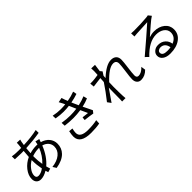

<svg xmlns="http://www.w3.org/2000/svg" viewBox="263 -2111 3474 3474"><g transform="rotate(-45 2000.0 -373.5)"><path d="M594.2 -439Q514.2 -439 428.2 -409.2V-370.1Q428.2 -287.1 444.8 -191.9Q554.2 -293.9 609.9 -439ZM357.9 -377.9Q285.2 -335.9 237.8 -271Q189.9 -206.1 189.9 -146Q189.9 -86.9 246.1 -86.9Q308.1 -86.9 380.9 -139.2Q357.9 -253.9 357.9 -360.8ZM703.1 -490.2Q793.9 -464.8 847.2 -401.9Q898.9 -338.9 898.9 -256.8Q898.9 -145 824.2 -67.9Q741.2 17.1 577.1 43L535.2 -23.9Q668 -39.1 745.1 -103Q821.8 -166 821.8 -261.2Q821.8 -318.8 786.1 -362.8Q747.1 -410.2 680.2 -428.2Q601.1 -228 462.9 -109.9Q471.2 -77.1 485.8 -30.8L414.1 -9.8L397.9 -64Q310.1 -9.8 231.9 -9.8Q180.2 -9.8 148.9 -41Q115.2 -73.2 115.2 -133.8Q115.2 -226.1 187 -317.9Q256.8 -405.8 360.8 -453.1Q363.8 -522 372.1 -597.2Q351.1 -596.2 312 -596.2Q272.9 -596.2 152.8 -602.1L150.9 -678.2Q219.2 -666 314 -666Q356.9 -666 378.9 -667L387.2 -742.2Q390.1 -783.2 389.2 -789.1L473.1 -786.1Q469.2 -772.9 461.9 -742.2Q457 -714.8 450.2 -668.9Q648.9 -676.8 793.9 -710L794.9 -636.2Q627 -607.9 440.9 -599.1Q437 -561 431.2 -479Q517.1 -503.9 596.2 -503.9Q620.1 -503.9 630.9 -502.9L633.8 -512.2Q642.1 -543 644 -567.9L724.1 -548.8Q716.8 -532.2 704.1 -494.1Z M1283.2 -259.8Q1268.1 -202.1 1268.1 -160.2Q1268.1 -40 1465.8 -40Q1599.1 -40 1693.8 -62L1689 19Q1594.2 37.1 1469.2 37.1Q1190.9 37.1 1190.9 -144Q1190.9 -187 1207 -267.1ZM1854 -459Q1784.2 -428.2 1692.9 -408.2Q1752 -284.2 1778.8 -231.9L1741.2 -184.1Q1660.2 -199.2 1547.9 -210.9L1555.2 -272.9L1680.2 -258.8L1618.2 -394Q1518.1 -379.9 1430.2 -379.9Q1328.1 -379.9 1220.2 -394L1216.8 -470.2Q1328.1 -452.1 1423.8 -452.1Q1508.8 -452.1 1585.9 -462.9Q1577.1 -484.9 1563 -515.1L1527.8 -595.2Q1460.9 -585.9 1387.2 -585.9Q1300.8 -585.9 1196.8 -604L1193.8 -675.8Q1292 -654.8 1379.9 -654.8Q1441.9 -654.8 1500 -661.1Q1496.1 -671.9 1482.9 -699.2Q1456.1 -753.9 1443.8 -772L1534.2 -790Q1553.2 -726.1 1576.2 -671.9Q1678.2 -689 1763.2 -722.2L1776.9 -650.9Q1693.8 -622.1 1603 -606L1615.2 -577.1L1661.1 -476.1Q1767.1 -500 1835.9 -530.8Z M2965.8 -82Q2886.2 0 2786.1 0Q2735.8 0 2707 -32.2Q2675.8 -64.9 2675.8 -125Q2675.8 -181.2 2694.8 -313Q2712.9 -444.8 2712.9 -491.2Q2712.9 -571.8 2634.8 -571.8Q2522 -571.8 2345.2 -380.9Q2341.8 -319.8 2341.8 -267.1Q2341.8 -118.2 2346.2 -29.8L2351.1 30.8H2264.2Q2267.1 9.8 2267.1 -27.8Q2269 -236.8 2270 -279.8L2271 -316.9Q2187 -191.9 2110.8 -85.9L2061 -153.8Q2183.1 -307.1 2278.8 -452.1L2285.2 -547.9Q2297.9 -548.8 2092.8 -522.9L2085 -605Q2105 -604 2149.9 -606Q2203.1 -608.9 2290 -623Q2294.9 -700.2 2294.9 -715.8Q2294.9 -769 2292 -788.1L2386.2 -785.2Q2379.9 -753.9 2366.2 -639.2L2370.1 -640.1L2399.9 -605Q2403.8 -609.9 2356 -537.1Q2356 -527.8 2354 -508.8L2352.1 -481Q2528.8 -646 2652.8 -646Q2720.2 -646 2756.8 -609.9Q2791 -575.2 2791 -513.2Q2791 -463.9 2772.9 -330.1Q2754.9 -195.8 2754.9 -146Q2754.9 -85.9 2805.2 -85.9Q2878.9 -85.9 2953.1 -167Z M3577.1 -43.9Q3568.8 -102.1 3536.1 -137.2Q3502 -171.9 3448.2 -171.9Q3414.1 -171.9 3391.1 -153.8Q3369.1 -137.2 3369.1 -110.8Q3369.1 -37.1 3490.2 -37.1Q3539.1 -37.1 3577.1 -43.9ZM3741.2 -685.1 3685.1 -646Q3649.9 -620.1 3441.9 -437Q3507.8 -459 3569.8 -459Q3692.9 -459 3772.9 -394Q3852.1 -329.1 3852.1 -228Q3852.1 -107.9 3753.9 -36.1Q3657.2 36.1 3497.1 36.1Q3401.9 36.1 3347.2 -4.9Q3295.9 -43 3295.9 -105Q3295.9 -157.2 3337.9 -194.8Q3380.9 -233.9 3448.2 -233.9Q3533.2 -233.9 3587.9 -183.1Q3638.2 -137.2 3648.9 -64Q3772 -113.8 3772 -230Q3772 -300.8 3710 -347.2Q3647.9 -392.1 3554.2 -392.1Q3372.1 -392.1 3181.2 -190.9L3122.1 -249L3261.2 -368.2Q3349.1 -443.8 3382.8 -472.2L3493.2 -568.8Q3573.2 -638.2 3600.1 -663.1Q3479 -658.2 3319.8 -648.9Q3258.8 -644 3253.9 -643.1L3251 -726.1Q3282.2 -722.2 3321.8 -722.2Q3505.9 -722.2 3641.1 -734.9Q3673.8 -736.8 3694.8 -743.2Z"/></g></svg>

Font: Black Ops One [rus by aLiNcE]
Style: Regular
Weight: 400
Designer: James Grieshaber
Foundry: James Grieshaber
Version: Version 1.002;May 25, 2024;FontCreator 13.0.0.2680 64-bit